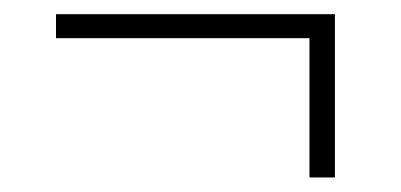

<svg xmlns="http://www.w3.org/2000/svg" viewBox="-20 -348 551 264"><path d="M440.5 -104H405.5V-314H440.5ZM57 -295.5V-328.5H440.5V-295.5Z"/></svg>

Font: Anek Gujarati ExtraLight
Style: Regular
Weight: 250
Version: Version 1.003